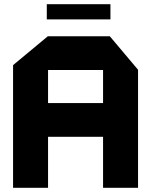

<svg xmlns="http://www.w3.org/2000/svg" viewBox="-20 -891 717 911"><path d="M42 0V-582L207 -719H501L635 -560V0H469V-242H208V0ZM208 -559V-402H469V-559ZM202 -799V-871H504V-799Z"/></svg>

Font: Foldit Thin
Style: Bold
Weight: 700
Version: Version 1.003